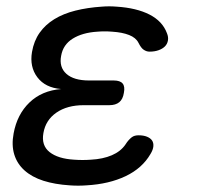

<svg xmlns="http://www.w3.org/2000/svg" viewBox="-20 -578 640 606"><path d="M507 -473Q512 -461 510 -450Q508 -439 500.5 -431.5Q493 -424 480.5 -419.5Q468 -415 452 -415Q447 -415 442.5 -416.5Q438 -418 433.5 -421Q429 -424 425 -429.5Q421 -435 417 -443Q409 -459 387.5 -467.5Q366 -476 334 -478Q322 -479 310.5 -479Q299 -479 287 -478Q240 -475 209.5 -456Q179 -437 173 -402Q166 -366 189.5 -345Q213 -324 261 -324H339Q359 -324 367 -314.5Q375 -305 371 -285Q368 -265 356.5 -255.5Q345 -246 325 -246H244Q192 -246 158 -222.5Q124 -199 117 -158Q110 -119 136.5 -98Q163 -77 214 -74Q227 -73 240.5 -73Q254 -73 267 -74Q305 -76 333 -88Q361 -100 376 -122Q381 -130 386 -135.5Q391 -141 395.5 -144.5Q400 -148 405.5 -149.5Q411 -151 417 -151Q433 -151 444 -146.5Q455 -142 460 -134.5Q465 -127 464 -116Q463 -105 455 -92Q429 -47 376.5 -22Q324 3 253 7Q240 8 226.5 8Q213 8 200 7Q153 4 117 -7.5Q81 -19 57.5 -40Q34 -61 25 -90.5Q16 -120 23 -157Q34 -217 73 -254.5Q112 -292 173 -297Q123 -301 98 -334Q73 -367 81 -414Q87 -449 105 -474.5Q123 -500 151.5 -517.5Q180 -535 218 -544.5Q256 -554 301 -557Q313 -558 324.5 -558Q336 -558 348 -557Q411 -553 452 -532Q493 -511 507 -473Z"/></svg>

Font: Maple Mono Normal NL
Style: Italic
Weight: 400
Italic angle: -10°
Monospace: yes
Designer: subframe7536
Version: Version 7.000